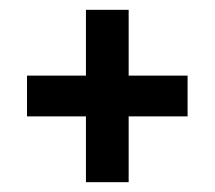

<svg xmlns="http://www.w3.org/2000/svg" viewBox="-20 -475 437 391"><path d="M155 -238H35V-321H155V-455H242V-321H362V-238H242V-104H155Z"/></svg>

Font: Cabin Condensed Medium
Style: Regular
Weight: 500
Width: 3
Version: Version 2.001